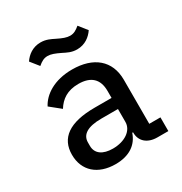

<svg xmlns="http://www.w3.org/2000/svg" viewBox="-173 -859 946 999"><g transform="rotate(-30 300.0 -360.0)"><path d="M492.2 0H557.5V-82.4H490.4V-346.9C490.4 -463.1 410.9 -528.1 283.4 -528.1C175.1 -528.1 106.2 -480.5 77.4 -425.1L140.3 -374.3C167.6 -418.3 207.7 -446.7 274.1 -446.7C349.1 -446.7 387.8 -410.2 387.8 -339.5V-297.2H286.6C133.2 -297.2 61.4 -243.3 61.4 -143.8C61.4 -46.9 129.3 12.1 234.7 12.1C317.1 12.1 369.7 -24.5 390.3 -86.3H395.2V-84.5C395.2 -33.4 431.5 0 492.2 0ZM110.4 -675.8 149.9 -626.4C170.1 -643.5 185.7 -652.7 208.1 -652.7C228.3 -652.7 249.6 -644.5 280.9 -629.3C302.9 -618.3 326.3 -605.1 359.7 -605.1C408 -605.1 441.1 -632.1 461.3 -661.9L421.9 -711.3C401.6 -694.2 386 -685 363.6 -685C343.4 -685 321.7 -693.2 290.8 -708.5C268.5 -719.5 245 -732.2 211.6 -732.2C163.7 -732.2 130.3 -705.6 110.4 -675.8ZM165.5 -137.4V-158C165.5 -204.5 204.9 -230.5 288 -230.5H387.8V-153.1C387.8 -101.6 334.9 -65 262.8 -65C203.1 -65 165.5 -90.2 165.5 -137.4Z"/></g></svg>

Font: Margiela Mono Medium
Style: Regular
Weight: 500
Designer: Mike Abbink, Paul van der Laan, Pieter van Rosmalen
Foundry: Bold Monday
Version: Version 2.003 2021